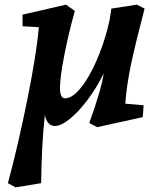

<svg xmlns="http://www.w3.org/2000/svg" viewBox="-20 -529 646 826"><path d="M147 -412 77 -416V-466L264 -509L302 -482Q275 -386 256.5 -291Q238 -196 238 -150Q238 -106 260 -106Q299 -106 346 -176Q379 -225 407.5 -297.5Q436 -370 451 -441Q457 -475 459 -492L569 -509L602 -492Q564 -347 544.5 -256Q525 -165 519 -83L598 -76L594 -25L398 18L364 0Q416 -143 426 -213Q396 -152 357.5 -100.5Q319 -49 281 -18Q243 13 216 13Q183 13 173 -34Q159 91 157 259L47 277L14 259Q58 96 98 -103Q138 -302 147 -412Z"/></svg>

Font: Andada Pro ExtraBold
Style: Regular
Weight: 800
Designer: Carolina Giovagnoli
Foundry: Huerta Tipografica
Version: Version 3.005; ttfautohint (v1.8.4)